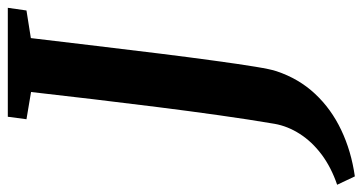

<svg xmlns="http://www.w3.org/2000/svg" viewBox="-334 -540 951 504"><g transform="rotate(-90 142.0 -287.5)"><path d="M-68.5 168 -90.5 121.5Q-45 106 -11.2 80.8Q22.5 55.5 43 23.5Q63.5 -8.5 69.5 -43Q81 -110.5 92 -188.8Q103 -267 113.5 -350.5Q124 -434 134 -518.2Q144 -602.5 153 -682L81.5 -694L88 -743H374L367 -694L294.5 -682.5Q284 -595.5 273.8 -509Q263.5 -422.5 253.8 -343.8Q244 -265 235.2 -201Q226.5 -137 219.5 -94.2Q212.5 -51.5 207.5 -37.5Q188 21 148.2 63.5Q108.5 106 53.2 132.2Q-2 158.5 -68.5 168Z"/></g></svg>

Font: Merriweather 20pt
Style: Bold Italic
Weight: 700
Italic angle: -7.8°
Version: Version 2.101